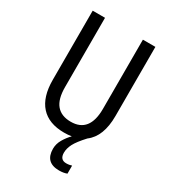

<svg xmlns="http://www.w3.org/2000/svg" viewBox="-222 -825 1030 1159"><g transform="rotate(30 292.5 -245.5)"><path d="M352 115Q352 164 396 164Q408 164 418 162Q428 160 434 158V214Q412 223 380 223Q283 223 283 127Q283 93 301.5 61.5Q320 30 344 6Q320 10 292 10Q185 10 129.5 -51.5Q74 -113 74 -232V-714H160V-231Q160 -147 194 -107Q228 -67 294 -67Q424 -67 424 -232V-714H511V-232Q511 -89 432 -30Q385 21 368.5 53Q352 85 352 115Z"/></g></svg>

Font: Noto Sans Hebrew Condensed
Style: Regular
Weight: 400
Width: 3
Designer: Monotype Design Team
Foundry: Monotype Imaging Inc.
Version: Version 2.004; ttfautohint (v1.8.4.7-5d5b)